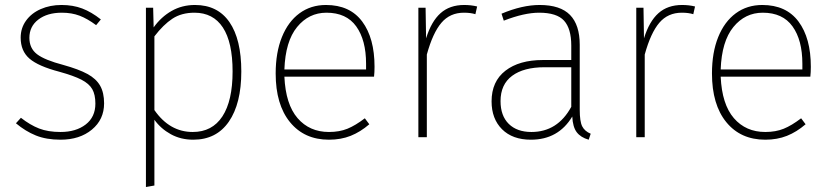

<svg xmlns="http://www.w3.org/2000/svg" viewBox="-20 -551 3338 771"><path d="M385 -473 366 -450Q331 -476 299.5 -488Q268 -500 228 -500Q170 -500 134 -472.5Q98 -445 98 -399Q98 -357 128.5 -333.5Q159 -310 235 -290Q296 -273 331 -254Q366 -235 382 -207Q398 -179 398 -136Q398 -71 349 -30.5Q300 10 223 10Q166 10 124 -7Q82 -24 44 -56L64 -78Q101 -49 137 -35Q173 -21 223 -21Q285 -21 324 -51Q363 -81 363 -135Q363 -171 350.5 -193Q338 -215 307 -231Q276 -247 218 -263Q134 -285 98.5 -315.5Q63 -346 63 -400Q63 -438 84.5 -468Q106 -498 143.5 -514.5Q181 -531 227 -531Q273 -531 310 -517Q347 -503 385 -473Z M949 -264Q949 -135 899 -62.5Q849 10 756 10Q706 10 666 -12Q626 -34 600 -70V194L566 200V-520H595L597 -441Q627 -483 669 -507Q711 -531 763 -531Q854 -531 901.5 -462Q949 -393 949 -264ZM914 -264Q914 -381 875 -440.5Q836 -500 761 -500Q709 -500 672.5 -476Q636 -452 600 -405V-109Q661 -21 754 -21Q832 -21 873 -83.5Q914 -146 914 -264Z M1482 -243H1122Q1127 -132 1175 -76.5Q1223 -21 1301 -21Q1343 -21 1375 -34Q1407 -47 1445 -76L1463 -52Q1427 -21 1388 -5.5Q1349 10 1301 10Q1202 10 1144.5 -60.5Q1087 -131 1087 -256Q1087 -340 1112 -402Q1137 -464 1182.5 -497.5Q1228 -531 1289 -531Q1385 -531 1434.5 -464.5Q1484 -398 1484 -283Q1484 -261 1482 -243ZM1450 -295Q1450 -390 1410.5 -445Q1371 -500 1291 -500Q1220 -500 1173 -442.5Q1126 -385 1122 -272H1450Z M1896 -525 1889 -494Q1870 -500 1843 -500Q1787 -500 1752.5 -459.5Q1718 -419 1694 -332V0H1660V-520H1689L1691 -397Q1712 -465 1749 -498Q1786 -531 1844 -531Q1872 -531 1896 -525Z M2352 -14 2344 10Q2312 1 2296 -20Q2280 -41 2278 -83Q2222 10 2112 10Q2038 10 1996 -32Q1954 -74 1954 -144Q1954 -224 2009.5 -267Q2065 -310 2160 -310H2274V-368Q2274 -436 2245 -468Q2216 -500 2145 -500Q2085 -500 2003 -468L1994 -496Q2077 -531 2147 -531Q2230 -531 2269 -491Q2308 -451 2308 -371V-111Q2308 -63 2318 -43.5Q2328 -24 2352 -14ZM2274 -122V-281H2167Q2083 -281 2036.5 -246.5Q1990 -212 1990 -145Q1990 -86 2023 -53.5Q2056 -21 2114 -21Q2219 -21 2274 -122Z M2771 -525 2764 -494Q2745 -500 2718 -500Q2662 -500 2627.5 -459.5Q2593 -419 2569 -332V0H2535V-520H2564L2566 -397Q2587 -465 2624 -498Q2661 -531 2719 -531Q2747 -531 2771 -525Z M3234 -243H2874Q2879 -132 2927 -76.5Q2975 -21 3053 -21Q3095 -21 3127 -34Q3159 -47 3197 -76L3215 -52Q3179 -21 3140 -5.5Q3101 10 3053 10Q2954 10 2896.5 -60.5Q2839 -131 2839 -256Q2839 -340 2864 -402Q2889 -464 2934.5 -497.5Q2980 -531 3041 -531Q3137 -531 3186.5 -464.5Q3236 -398 3236 -283Q3236 -261 3234 -243ZM3202 -295Q3202 -390 3162.5 -445Q3123 -500 3043 -500Q2972 -500 2925 -442.5Q2878 -385 2874 -272H3202Z"/></svg>

Font: FiraGO UltraLight
Style: Regular
Weight: 200
Designer: bBox Type
Foundry: bBox Type GmbH
Version: Version 1.001